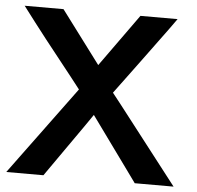

<svg xmlns="http://www.w3.org/2000/svg" viewBox="-51 -747 817 798"><g transform="rotate(5 358.0 -347.5)"><path d="M4 0 275 -368 236 -418Q115 -569 20 -695H182L346 -476Q369 -508 422 -582Q475 -656 503 -695H658L625 -649Q586 -595 514 -498Q442 -401 417 -367L454 -320Q577 -162 702 0H540L501 -54L346 -268L313 -220Q289 -185 237 -111.5Q185 -38 159 0Z"/></g></svg>

Font: Coval
Style: Bold
Weight: 700
Foundry: Context Ltd
Version: Version 001.000